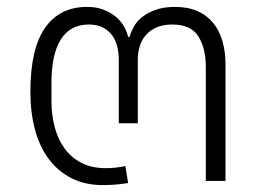

<svg xmlns="http://www.w3.org/2000/svg" viewBox="-20 -524 755 556"><path d="M278 12Q227 12 188 -7.5Q149 -27 122 -62.5Q95 -98 81.5 -148Q68 -198 68 -258Q68 -383 110.5 -443.5Q153 -504 232 -504Q260 -504 281 -495.5Q302 -487 316.5 -474.5Q331 -462 339.5 -446.5Q348 -431 351 -417H355Q359 -431 367.5 -446.5Q376 -462 391.5 -474.5Q407 -487 430.5 -495.5Q454 -504 487 -504Q524 -504 551.5 -492Q579 -480 597 -458Q615 -436 624 -405.5Q633 -375 633 -338V0H576V-331Q576 -384 554.5 -418.5Q533 -453 479 -453Q452 -453 433 -444.5Q414 -436 402 -422Q390 -408 384.5 -389.5Q379 -371 379 -351V-167H324V-351Q324 -371 319.5 -389.5Q315 -408 304.5 -422Q294 -436 277.5 -444.5Q261 -453 237 -453Q183 -453 156 -409.5Q129 -366 129 -285V-233Q129 -191 138.5 -155.5Q148 -120 167.5 -93.5Q187 -67 216.5 -52Q246 -37 287 -37Q313 -37 343 -43L351 6Q315 12 278 12Z"/></svg>

Font: IBM Plex Sans Thai Light
Style: Regular
Weight: 300
Designer: Mike Abbink, Paul van der Laan, Pieter van Rosmalen, Ben Mitchell, Mark Frömberg
Foundry: Bold Monday
Version: Version 1.2